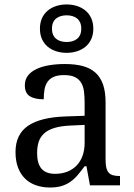

<svg xmlns="http://www.w3.org/2000/svg" viewBox="-20 -834 603 864"><path d="M147 -145Q147 -98.1 166.7 -75Q186.5 -51.8 228 -51.8Q258.3 -51.8 283 -61.5Q307.6 -71.3 325 -89.4Q342.3 -107.4 351.6 -133.3Q360.8 -159.2 360.8 -190.9V-272L296.9 -269Q254.4 -267.1 225.8 -258.5Q197.3 -250 179.7 -234.6Q162.1 -219.2 154.5 -196.8Q147 -174.3 147 -145ZM268.1 -496.1Q239.3 -496.1 221.4 -488Q203.6 -480 193.6 -465.3Q183.6 -450.7 180.2 -430.7Q176.8 -410.6 176.8 -387.2Q135.3 -387.2 113.5 -401.4Q91.8 -415.5 91.8 -450.2Q91.8 -476.1 106 -494.1Q120.1 -512.2 144.8 -523.7Q169.4 -535.2 202.1 -540.5Q234.9 -545.9 272 -545.9Q317.9 -545.9 352.1 -536.9Q386.2 -527.8 409.2 -507.3Q432.1 -486.8 443.6 -453.9Q455.1 -420.9 455.1 -373V-113.8Q455.1 -92.8 458.5 -79.1Q461.9 -65.4 469.2 -57.1Q476.6 -48.8 488.5 -45.4Q500.5 -42 517.1 -42H520V0H384.8L369.1 -85.9H360.8Q345.2 -64.9 330.6 -47.4Q315.9 -29.8 298.3 -17.1Q280.8 -4.4 258.5 2.7Q236.3 9.8 205.1 9.8Q171.9 9.8 143.3 0.2Q114.7 -9.3 94 -29.1Q73.2 -48.8 61.5 -78.9Q49.8 -108.9 49.8 -149.9Q49.8 -229.5 106.4 -268.1Q163.1 -306.6 277.8 -310.1L360.8 -313V-373Q360.8 -399.9 357.9 -422.6Q355 -445.3 345.2 -461.7Q335.4 -478 317.1 -487.1Q298.8 -496.1 268.1 -496.1ZM399.9 -705.1Q399.9 -678.2 390.6 -658Q381.3 -637.7 365 -624Q348.6 -610.4 326.7 -603.3Q304.7 -596.2 279.8 -596.2Q254.9 -596.2 232.9 -603.3Q210.9 -610.4 194.6 -624Q178.2 -637.7 168.9 -658Q159.7 -678.2 159.7 -705.1Q159.7 -731.4 168.9 -752Q178.2 -772.5 194.6 -786.1Q210.9 -799.8 232.9 -806.9Q254.9 -814 279.8 -814Q304.7 -814 326.7 -806.9Q348.6 -799.8 365 -786.1Q381.3 -772.5 390.6 -752Q399.9 -731.4 399.9 -705.1ZM345.7 -705.1Q345.7 -721.2 340.6 -732.7Q335.4 -744.1 326.4 -751.2Q317.4 -758.3 305.4 -761.7Q293.5 -765.1 279.8 -765.1Q266.1 -765.1 254.2 -761.7Q242.2 -758.3 233.2 -751.2Q224.1 -744.1 219 -732.7Q213.9 -721.2 213.9 -705.1Q213.9 -689 219 -677.5Q224.1 -666 233.2 -658.9Q242.2 -651.9 254.2 -648.4Q266.1 -645 279.8 -645Q293.5 -645 305.4 -648.4Q317.4 -651.9 326.4 -658.9Q335.4 -666 340.6 -677.5Q345.7 -689 345.7 -705.1Z"/></svg>

Font: Droid Serif
Style: Regular
Weight: 400
Designer: Monotype Design team
Foundry: Monotype Imaging Inc.
Version: Version 1.03